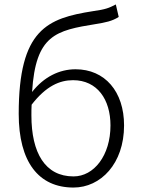

<svg xmlns="http://www.w3.org/2000/svg" viewBox="-20 -829 634 862"><path d="M500 -809C469 -793 455 -787 398 -779C193 -747 64 -698 64 -318C64 -102 153 13 310 13C432 13 537 -94 537 -266C537 -418 451 -518 319 -518C247 -518 177 -484 124 -416C140 -673 231 -692 410 -721C453 -728 484 -734 513 -753ZM310 -37C183 -37 121 -142 121 -311C121 -328 121 -344 122 -359C187 -443 248 -469 308 -469C417 -469 476 -382 476 -266C476 -131 402 -37 310 -37Z"/></svg>

Font: Spoqa Han Sans Neo Light
Style: Regular
Weight: 300
Designer: [Spoqa Han Sans Neo] Dong-huui Kim ___ Younghwa Kang ___ Yujin Lee ___ [Noto Sans] Ryoko NISHIZUKA ____ (kana & ideograp
Foundry: Spoqa (http://www.spoqa-han-sans.com)
Version: Version 1.100;hotconv 1.0.109;makeotfexe 2.5.65596